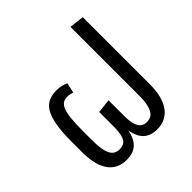

<svg xmlns="http://www.w3.org/2000/svg" viewBox="-201 -953 1137 1137"><g transform="rotate(-45 367.5 -384.5)"><path d="M74 -206C74 -44 144 12 228 12C303 12 342 -24 359 -105C371 -25 415 12 484 12C570 12 642 -48 642 -206V-770L550 -781V-207C550 -85 513 -62 471 -62C428 -62 402 -94 402 -181V-314L314 -304V-181C314 -81 285 -62 243 -62C192 -62 166 -101 166 -215V-292C166 -457 187 -502 244 -502C264 -502 278 -497 287 -494L301 -558C287 -564 260 -574 228 -574C128 -574 74 -522 74 -293Z"/></g></svg>

Font: FiraGO Unicode
Style: Regular
Weight: 400
Designer: bBox Type
Foundry: bBox Type GmbH
Version: Version 1.001;PS 001.001;hotconv 1.0.88;makeotf.lib2.5.64775